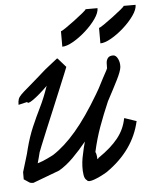

<svg xmlns="http://www.w3.org/2000/svg" viewBox="-54 -794 699 864"><g transform="rotate(-5 295.5 -362.0)"><path d="M304 19Q294 13 291 -5.5Q288 -24 289 -45Q290 -66 293 -82Q296 -98 297 -101Q300 -115 303 -128.5Q306 -142 310 -155Q280 -118 248 -86Q216 -54 183 -35L63 10Q50 10 44.5 6Q39 2 22 -9H21V-42Q30 -73 38 -98Q46 -123 51 -145Q65 -199 83.5 -242Q102 -285 122 -325.5Q142 -366 158 -413Q160 -417 161 -420Q121 -381 94.5 -362.5Q68 -344 67 -355L29 -346H27Q27 -362 30.5 -371.5Q34 -381 44.5 -391.5Q55 -402 76 -419.5Q97 -437 133 -469L134 -470Q160 -494 182 -510.5Q204 -527 217 -538H220L256 -497Q256 -496 245 -469.5Q234 -443 217 -401.5Q200 -360 180.5 -313.5Q161 -267 143.5 -225Q126 -183 115 -155.5Q104 -128 103 -125Q100 -112 96.5 -99.5Q93 -87 90 -76Q114 -83 137 -94.5Q160 -106 162 -107Q215 -141 267.5 -202.5Q320 -264 378 -362Q382 -369 385.5 -375Q389 -381 393 -388Q405 -412 415 -430.5Q425 -449 432 -462Q434 -465 435 -467.5Q436 -470 437 -473H438Q438 -485 438.5 -498Q439 -511 446 -520.5Q453 -530 470 -530Q483 -530 491.5 -512.5Q500 -495 498 -474Q496 -456 477 -418Q458 -380 429 -326Q404 -268 385 -215.5Q366 -163 353 -104Q356 -99 357.5 -89.5Q359 -80 359 -71Q366 -75 366 -78H367Q423 -116 454.5 -155.5Q486 -195 495 -244H498L548 -227H550Q521 -96 395 -9Q363 10 336 19.5Q309 29 304 19ZM418 -589V-659Q422 -659 440.5 -671.5Q459 -684 481.5 -701Q504 -718 520.5 -731.5Q537 -745 537 -748H591Q591 -727 572 -700Q553 -673 524.5 -647.5Q496 -622 467 -605.5Q438 -589 418 -589ZM246 -589V-659Q250 -659 268.5 -671.5Q287 -684 309.5 -701Q332 -718 348.5 -731.5Q365 -745 365 -748H419Q419 -727 400 -700Q381 -673 352.5 -647.5Q324 -622 295 -605.5Q266 -589 246 -589Z"/></g></svg>

Font: Syne Tactile
Style: Regular
Weight: 400
Designer: Lucas Descroix
Foundry: Bonjour Monde
Version: Version 2.100; ttfautohint (v1.8.3)